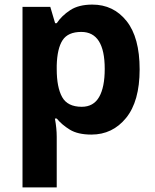

<svg xmlns="http://www.w3.org/2000/svg" viewBox="-20 -576 673 836"><path d="M382 -556Q474 -556 531 -484.5Q588 -413 588 -274Q588 -135 529 -62.5Q470 10 378 10Q319 10 284 -11.5Q249 -33 227 -60H219Q227 -18 227 20V240H78V-546H199L220 -475H227Q249 -508 286 -532Q323 -556 382 -556ZM334 -437Q276 -437 252.5 -401Q229 -365 227 -291V-275Q227 -196 250.5 -153.5Q274 -111 336 -111Q387 -111 411.5 -153.5Q436 -196 436 -276Q436 -437 334 -437Z"/></svg>

Font: Noto Sans Balinese
Style: Bold
Weight: 700
Designer: Aditya Bayu, David Williams
Foundry: David Williams
Version: Version 2.005; ttfautohint (v1.8.4.7-5d5b)